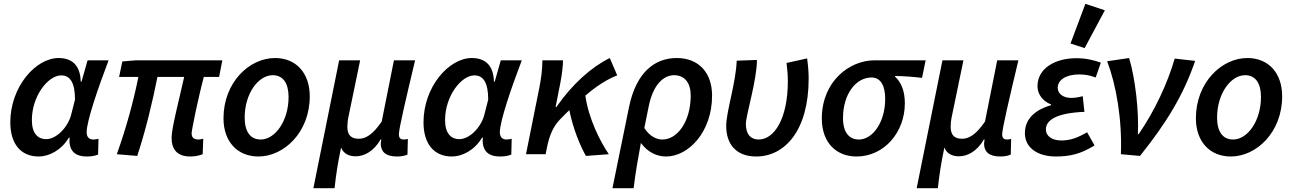

<svg xmlns="http://www.w3.org/2000/svg" viewBox="-20 -808 6772 1006"><path d="M183 12C236 12 301 -20 341 -87H345C344 -79 344 -70 344 -66C347 -9 383 12 434 12C458 12 476 9 494 2L496 -81C488 -79 480 -77 469 -77C446 -77 434 -91 434 -115C434 -174 495 -350 549 -492H439L407 -380H403C401 -467 356 -504 287 -504C167 -504 34 -353 34 -167C34 -54 89 12 183 12ZM222 -79C177 -79 147 -110 147 -179C147 -304 231 -413 301 -413C348 -413 373 -374 373 -286L352 -204C334 -139 275 -79 222 -79Z M978 12C1005 12 1026 6 1042 0L1045 -81C1033 -79 1026 -77 1020 -77C997 -77 984 -86 984 -110C984 -125 1017 -289 1048 -405H1128L1145 -492H691L621 -486L604 -405H705C681 -283 641 -136 592 0L699 9C742 -120 779 -274 805 -405H945C920 -292 879 -136 879 -87C879 -25 908 12 978 12Z M1334 12C1468 12 1603 -115 1603 -303C1603 -426 1531 -504 1421 -504C1286 -504 1151 -376 1151 -188C1151 -66 1224 12 1334 12ZM1346 -77C1291 -77 1262 -119 1262 -192C1262 -317 1333 -414 1409 -414C1463 -414 1492 -372 1492 -300C1492 -175 1422 -77 1346 -77Z M1622 178H1733C1741 105 1749 52 1767 -35C1781 0 1812 11 1844 11C1886 11 1937 -13 1974 -77H1978C1976 -64 1975 -59 1975 -54C1976 -12 2002 12 2060 12C2084 12 2101 8 2115 2L2117 -80C2110 -78 2101 -77 2095 -77C2081 -77 2070 -83 2070 -104C2070 -133 2106 -287 2155 -492H2044L1980 -171C1932 -101 1895 -81 1860 -81C1824 -81 1800 -96 1800 -144C1800 -157 1802 -181 1807 -202L1867 -492H1757Z M2348 12C2401 12 2466 -20 2506 -87H2510C2509 -79 2509 -70 2509 -66C2512 -9 2548 12 2599 12C2623 12 2641 9 2659 2L2661 -81C2653 -79 2645 -77 2634 -77C2611 -77 2599 -91 2599 -115C2599 -174 2660 -350 2714 -492H2604L2572 -380H2568C2566 -467 2521 -504 2452 -504C2332 -504 2199 -353 2199 -167C2199 -54 2254 12 2348 12ZM2387 -79C2342 -79 2312 -110 2312 -179C2312 -304 2396 -413 2466 -413C2513 -413 2538 -374 2538 -286L2517 -204C2499 -139 2440 -79 2387 -79Z M2736 0H2839L2845 -31C2859 -103 2880 -146 2914 -182C2931 -199 2947 -216 2963 -231C2983 -130 3023 -38 3050 9L3170 0C3126 -64 3064 -185 3047 -307C3109 -360 3164 -394 3214 -413L3175 -504C3079 -457 2978 -367 2895 -247H2891L2916 -374C2924 -415 2930 -463 2930 -492H2822C2822 -444 2814 -388 2806 -349Z M3189 178H3300C3310 95 3322 27 3338 -59C3374 -10 3422 12 3470 12C3587 12 3711 -116 3711 -307C3711 -426 3642 -504 3526 -504C3412 -504 3314 -431 3276 -248ZM3451 -77C3423 -77 3387 -90 3356 -137L3379 -251C3402 -365 3457 -414 3512 -414C3568 -414 3599 -373 3599 -308C3599 -169 3528 -77 3451 -77Z M3942 12C4092 12 4217 -124 4217 -396C4217 -425 4215 -458 4209 -502L4101 -478C4105 -450 4108 -412 4108 -384C4108 -186 4037 -77 3955 -77C3917 -77 3888 -101 3888 -158C3888 -205 3946 -387 3946 -494L3840 -490C3836 -374 3785 -223 3785 -148C3785 -52 3838 12 3942 12Z M4468 12C4611 12 4721 -113 4721 -267C4721 -331 4702 -377 4670 -406V-410C4718 -409 4761 -406 4811 -400L4830 -492H4562C4430 -492 4286 -381 4286 -187C4286 -58 4364 12 4468 12ZM4480 -77C4431 -77 4397 -112 4397 -189C4397 -317 4466 -402 4546 -402C4597 -402 4618 -355 4618 -290C4618 -168 4553 -77 4480 -77Z M4783 178H4894C4902 105 4910 52 4928 -35C4942 0 4973 11 5005 11C5047 11 5098 -13 5135 -77H5139C5137 -64 5136 -59 5136 -54C5137 -12 5163 12 5221 12C5245 12 5262 8 5276 2L5278 -80C5271 -78 5262 -77 5256 -77C5242 -77 5231 -83 5231 -104C5231 -133 5267 -287 5316 -492H5205L5141 -171C5093 -101 5056 -81 5021 -81C4985 -81 4961 -96 4961 -144C4961 -157 4963 -181 4968 -202L5028 -492H4918Z M5512 12C5588 12 5644 -2 5715 -46L5676 -115C5626 -86 5588 -72 5541 -72C5492 -72 5460 -95 5460 -130C5460 -178 5514 -216 5662 -222L5653 -304C5630 -298 5612 -295 5592 -295C5552 -295 5522 -316 5522 -348C5522 -390 5567 -418 5634 -418C5664 -418 5688 -414 5721 -402L5748 -480C5707 -494 5669 -503 5619 -503C5510 -503 5416 -451 5416 -356C5416 -310 5449 -275 5487 -261V-257C5414 -236 5350 -192 5350 -110C5350 -34 5417 12 5512 12ZM5663 -556 5769 -754 5667 -788 5589 -580Z M5853 0 5953 9C6091 -163 6181 -310 6242 -489L6135 -501C6097 -370 6029 -225 5946 -105H5942C5948 -226 5928 -399 5896 -504L5781 -487C5828 -364 5860 -184 5853 0Z M6429 12C6563 12 6698 -115 6698 -303C6698 -426 6626 -504 6516 -504C6381 -504 6246 -376 6246 -188C6246 -66 6319 12 6429 12ZM6441 -77C6386 -77 6357 -119 6357 -192C6357 -317 6428 -414 6504 -414C6558 -414 6587 -372 6587 -300C6587 -175 6517 -77 6441 -77Z"/></svg>

Font: Source Sans Pro Semibold
Style: Italic
Weight: 600
Italic angle: -11°
Designer: Paul D. Hunt
Foundry: Adobe Systems Incorporated
Version: Version 3.006;hotconv 1.0.111;makeotfexe 2.5.65597